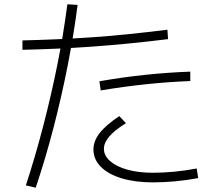

<svg xmlns="http://www.w3.org/2000/svg" viewBox="-20 -826 1040 898"><path d="M101 41Q145 -94 182 -236Q219 -378 248 -522Q277 -666 295 -806L343 -803Q325 -664 296.5 -519Q268 -374 230.5 -229.5Q193 -85 147 52ZM85 -637Q168 -639 248 -642.5Q328 -646 409.5 -651.5Q491 -657 578.5 -666Q666 -675 763 -687L766 -643Q669 -631 581.5 -622.5Q494 -614 411.5 -608Q329 -602 248.5 -598.5Q168 -595 85 -593ZM695 27Q612 27 549 8Q486 -11 451.5 -46Q417 -81 417 -127Q417 -166 446 -203.5Q475 -241 538 -283L569 -250Q515 -216 490.5 -187Q466 -158 466 -130Q466 -98 495 -72.5Q524 -47 575.5 -32.5Q627 -18 695 -18Q742 -18 795 -23Q848 -28 900 -38L907 7Q854 17 799.5 22Q745 27 695 27ZM445 -446Q555 -465 659.5 -476Q764 -487 870 -491V-447Q768 -443 663 -432Q558 -421 451 -403Z"/></svg>

Font: M PLUS 2 Thin Light
Style: Regular
Weight: 300
Version: Version 1.001